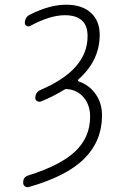

<svg xmlns="http://www.w3.org/2000/svg" viewBox="-20 -550 540 804"><path d="M98.6 184.6Q233.4 142.6 295.4 83.5Q357.4 24.4 357.4 -61.5Q357.4 -108.4 332 -140.1Q306.6 -171.9 263.7 -176.8Q255.9 -178.7 248 -173.8Q200.2 -144.5 151.4 -125Q143.6 -122.1 135.7 -126.5Q127.9 -130.9 127.9 -139.6Q127.9 -164.1 150.4 -173.8Q347.7 -257.8 346.7 -399.4Q346.7 -486.3 251 -486.3Q189.5 -486.3 106.4 -441.4Q98.6 -437.5 91.3 -441.4Q84 -445.3 84 -453.1Q84 -478.5 106.4 -489.3Q188.5 -530.3 256.8 -530.3Q323.2 -530.3 360.4 -496.6Q397.5 -462.9 397.5 -404.3Q397.5 -295.9 307.6 -216.8Q305.7 -214.8 306.6 -212.4Q307.6 -210 309.6 -209Q353.5 -194.3 380.4 -156.2Q407.2 -118.2 407.2 -66.4Q407.2 40 333 114.3Q258.8 188.5 99.6 233.4Q90.8 235.4 84 230Q77.1 224.6 77.1 215.8Q76.2 191.4 98.6 184.6Z"/></svg>

Font: Rounded-X Mgen+ 1mn light
Style: Regular
Weight: 200
Designer: [Source Han Sans]
Ryoko NISHIZUKA  (kana & ideographs); Paul D. Hunt (Latin, Greek & Cyrillic); Wenlong ZHANG  (bopomofo
Version: Version 1.059.20150602